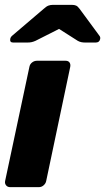

<svg xmlns="http://www.w3.org/2000/svg" viewBox="-20 -770 433 790"><path d="M22 0Q11 0 5 -7.5Q-1 -15 1 -25L101 -495Q103 -506 112 -513Q121 -520 132 -520H250Q261 -520 266 -513Q271 -506 269 -495L170 -25Q168 -15 159.5 -7.5Q151 0 140 0ZM34 -595Q20 -595 22 -609Q23 -617 30 -623L159 -733Q171 -744 179.5 -747Q188 -750 197 -750H276Q286 -750 293 -747Q300 -744 308 -733L389 -623Q394 -617 392 -609Q389 -595 374 -595H330Q322 -595 314.5 -596.5Q307 -598 300 -602L223 -651L126 -602Q117 -598 109.5 -596.5Q102 -595 93 -595Z"/></svg>

Font: Rubik Light
Style: Bold Italic
Weight: 700
Italic angle: -12°
Version: Version 2.104